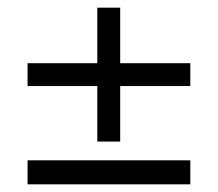

<svg xmlns="http://www.w3.org/2000/svg" viewBox="-20 -480 567 500"><path d="M233.4 -460H293V-315.4H475.6V-255.9H293V-111.3H233.4V-255.9H51.8V-315.4H233.4ZM475.6 -62.5V0H51.8V-62.5Z"/></svg>

Font: Crimson Pro
Style: Regular
Weight: 400
Designer: Jacques Le Bailly
Foundry: Baron von Fonthausen
Version: Version 1.003